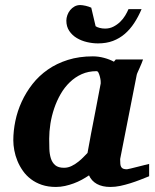

<svg xmlns="http://www.w3.org/2000/svg" viewBox="-20 -721 608 753"><path d="M375 -394Q375.5 -396 374.8 -403.8Q374 -411.6 371.8 -420.2Q369.6 -428.7 366.5 -435.3Q363.3 -441.9 358.9 -441.9Q326.7 -441.9 300.5 -430.2Q274.4 -418.5 253.7 -398.4Q232.9 -378.4 217.8 -352.1Q202.6 -325.7 192.6 -296.1Q182.6 -266.6 177.7 -235.8Q172.9 -205.1 172.9 -176.8Q172.9 -156.7 173.6 -136.7Q174.3 -116.7 179.4 -100.1Q184.6 -83.5 196.5 -73.2Q208.5 -63 231 -63Q247.1 -63 261.5 -70.3Q275.9 -77.6 287.8 -87.2Q299.8 -96.7 308.8 -106.4Q317.9 -116.2 323.2 -121.1Q326.7 -141.1 328.9 -152.1Q331.1 -163.1 332.8 -173.1Q334.5 -183.1 336.9 -195.8Q339.4 -208.5 344 -232.2Q348.6 -255.9 356 -294.2Q363.3 -332.5 375 -394ZM564.9 -29.8Q547.9 -22.9 529.1 -15.6Q510.3 -8.3 490.7 -2.2Q471.2 3.9 451.7 8.1Q432.1 12.2 413.1 12.2Q381.3 12.2 360.1 0.5Q338.9 -11.2 329.1 -33.2Q315.9 -24.4 300.8 -16.1Q285.6 -7.8 269 -1.7Q252.4 4.4 234.9 8.3Q217.3 12.2 199.2 12.2Q168.5 12.2 144 3.9Q119.6 -4.4 101.1 -18.6Q82.5 -32.7 69.6 -51.3Q56.6 -69.8 48.3 -90.1Q40 -110.4 36.1 -131.3Q32.2 -152.3 32.2 -170.9Q32.2 -208 40.3 -246.8Q48.3 -285.6 65.2 -322.3Q82 -358.9 107.4 -391.4Q132.8 -423.8 167.5 -448Q202.1 -472.2 246.3 -486.1Q290.5 -500 344.2 -500Q366.2 -500 387.9 -494.1Q409.7 -488.3 426.8 -479L434.1 -487.8H541Q538.6 -480.5 534.7 -471.2Q530.8 -461.9 526.9 -453.1Q522.9 -444.3 519.8 -437.3Q516.6 -430.2 516.1 -426.8L451.2 -97.2Q451.2 -85.9 451.9 -78.1Q452.6 -70.3 455.6 -65.7Q458.5 -61 463.9 -59.1Q469.2 -57.1 478 -57.1Q480 -57.1 492.4 -60.1Q504.9 -63 519.8 -66.9Q534.7 -70.8 547.9 -74Q561 -77.1 564.9 -78.1ZM535.2 -685.1Q522.5 -655.3 506.3 -630.6Q490.2 -606 469.5 -588.1Q448.7 -570.3 422.9 -560.5Q397 -550.8 364.3 -550.8Q343.3 -550.8 321.3 -555.9Q299.3 -561 281.2 -571.8Q263.2 -582.5 251.7 -599.6Q240.2 -616.7 240.2 -640.1Q240.2 -650.4 244.1 -661.4Q248 -672.4 255.1 -681.2Q262.2 -689.9 272.2 -695.6Q282.2 -701.2 294.9 -701.2Q298.3 -701.2 304.2 -700.4Q310.1 -699.7 316.2 -698.2Q322.3 -696.8 328.1 -694.8Q334 -692.9 337.9 -690.9L355 -618.2Q360.4 -614.3 370.6 -611.6Q380.9 -608.9 392.1 -608.9Q410.2 -608.9 424.8 -616.5Q439.5 -624 451.2 -635.3Q462.9 -646.5 470.9 -659.9Q479 -673.3 483.9 -685.1Z"/></svg>

Font: Charis SIL
Style: Bold Italic
Weight: 700
Italic angle: -11°
Foundry: SIL International
Version: Version 4.112